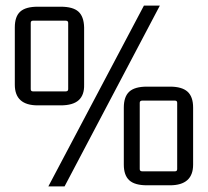

<svg xmlns="http://www.w3.org/2000/svg" viewBox="-20 -661 744 687"><path d="M495 -641H552L211 6H153ZM33 -358V-563Q33 -602 52.5 -619.5Q72 -637 115 -637H197Q241 -637 260.5 -619.5Q280 -602 281 -563V-358Q282 -321 261.5 -302.5Q241 -284 197 -284H115Q33 -284 33 -358ZM215 -587H98Q90 -587 90 -579V-342Q90 -334 98 -334H215Q224 -334 224 -342V-579Q224 -587 215 -587ZM423 -72V-276Q423 -315 442.5 -333Q462 -351 506 -351H588Q631 -351 651 -333Q671 -315 671 -276V-72Q671 2 588 2H506Q462 2 442.5 -16Q423 -34 423 -72ZM606 -301H489Q480 -301 480 -293V-56Q480 -48 489 -48H606Q614 -48 614 -56V-293Q614 -301 606 -301Z"/></svg>

Font: Gemunu Libre Light
Style: Regular
Weight: 300
Designer: Puspanada Ekanayake, Sola Matas, Pathum Egodawatta, Kosala Senevirathne
Foundry: mooniak
Version: Version 1.100